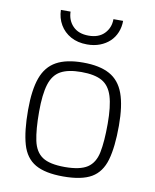

<svg xmlns="http://www.w3.org/2000/svg" viewBox="-83 -787 693 860"><g transform="rotate(10 263.5 -357.5)"><path d="M263 9Q181 9 136 -17Q91 -43 74 -102Q57 -161 57 -258Q57 -349 77 -404Q97 -459 142.5 -484Q188 -509 263 -509Q339 -509 384.5 -484Q430 -459 450 -404Q470 -349 470 -258Q470 -161 453 -102Q436 -43 391.5 -17Q347 9 263 9ZM263 -34Q332 -34 365.5 -56Q399 -78 409 -127.5Q419 -177 419 -258Q419 -337 405 -382.5Q391 -428 357.5 -447Q324 -466 263 -466Q203 -466 169 -447Q135 -428 121 -382.5Q107 -337 107 -258Q107 -177 117.5 -127.5Q128 -78 161 -56Q194 -34 263 -34ZM266 -592Q223 -592 191.5 -609.5Q160 -627 142.5 -657Q125 -687 124 -724H168Q169 -684 194.5 -658Q220 -632 266 -632Q312 -632 337.5 -658.5Q363 -685 363 -724H407Q407 -696 397 -671.5Q387 -647 368.5 -629.5Q350 -612 324 -602Q298 -592 266 -592Z"/></g></svg>

Font: Cairo Play Light
Style: Regular
Weight: 300
Version: Version 3.119